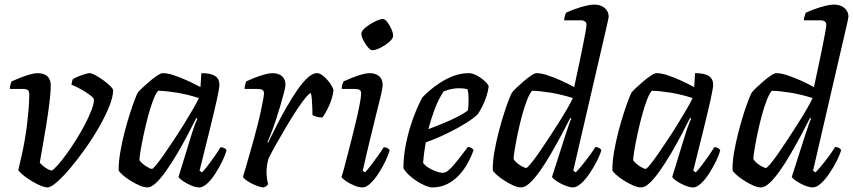

<svg xmlns="http://www.w3.org/2000/svg" viewBox="-20 -820 3732 840"><path d="M188 0Q177 0 159.5 -7Q142 -14 122.5 -25.5Q103 -37 86 -50Q69 -63 60 -76Q68 -108 75.5 -142.5Q83 -177 89 -212Q95 -247 99 -281.5Q103 -316 105.5 -347.5Q108 -379 108 -406Q108 -423 100.5 -427Q93 -431 79 -431H23Q23 -439 25.5 -448.5Q28 -458 31 -464Q46 -471 67.5 -479.5Q89 -488 110 -494Q131 -500 144 -500Q172 -500 187 -486.5Q202 -473 202 -447Q202 -415 196 -368Q190 -321 182 -271Q174 -221 166 -177.5Q158 -134 154 -108Q161 -100 171 -92Q181 -84 191 -79Q201 -74 207 -74Q216 -79 233 -98Q250 -117 271 -146Q292 -175 313 -208.5Q334 -242 351.5 -275.5Q369 -309 380 -337.5Q391 -366 391 -384Q391 -390 379.5 -399.5Q368 -409 351 -419.5Q334 -430 318 -438Q302 -446 293 -449Q293 -454 295 -462.5Q297 -471 299 -474Q307 -479 321.5 -485Q336 -491 350.5 -495.5Q365 -500 372 -500Q381 -500 397.5 -491Q414 -482 432 -469Q450 -456 462.5 -443.5Q475 -431 475 -425Q475 -397 458 -354.5Q441 -312 413.5 -264Q386 -216 353 -169.5Q320 -123 287.5 -84.5Q255 -46 228.5 -23Q202 0 188 0Z M625 0Q610 0 589.5 -9Q569 -18 548.5 -31Q528 -44 514.5 -56.5Q501 -69 499 -75Q499 -112 506.5 -156Q514 -200 525.5 -244Q537 -288 549 -325Q561 -362 570.5 -386.5Q580 -411 583 -415Q588 -422 602.5 -435.5Q617 -449 634.5 -464Q652 -479 668 -489.5Q684 -500 693 -500Q712 -500 738.5 -491.5Q765 -483 796 -469Q827 -455 857 -439L861 -500Q902 -500 921 -487.5Q940 -475 940 -449Q940 -435 929 -385Q918 -335 898.5 -256Q879 -177 853 -73L864 -66Q875 -77 889.5 -96Q904 -115 919 -136.5Q934 -158 945 -176Q954 -176 961.5 -172Q969 -168 971 -163Q966 -142 952.5 -114.5Q939 -87 922 -60.5Q905 -34 886.5 -17Q868 0 852 0Q837 0 816.5 -8.5Q796 -17 780 -28Q764 -39 761 -46L816 -225Q822 -244 827 -259Q832 -274 836.5 -284.5Q841 -295 844 -301L839 -304Q822 -270 800.5 -229Q779 -188 755 -147.5Q731 -107 707.5 -73.5Q684 -40 663 -20Q642 0 625 0ZM645 -81Q649 -81 663.5 -98.5Q678 -116 698 -145Q718 -174 741 -208.5Q764 -243 785.5 -278Q807 -313 824.5 -343Q842 -373 850 -391Q801 -407 754.5 -414.5Q708 -422 672 -423Q661 -411 649.5 -380.5Q638 -350 627.5 -310.5Q617 -271 608.5 -231Q600 -191 595 -160.5Q590 -130 590 -119Q600 -105 618.5 -93Q637 -81 645 -81Z M1134 0Q1124 0 1109.5 -5Q1095 -10 1080.5 -17.5Q1066 -25 1055.5 -33Q1045 -41 1043 -46Q1048 -62 1057.5 -95Q1067 -128 1080 -173.5Q1093 -219 1106 -270Q1114 -300 1120.5 -330.5Q1127 -361 1131 -383Q1135 -405 1135 -411Q1135 -423 1127 -427Q1119 -431 1105 -431H1050Q1050 -439 1052.5 -448.5Q1055 -458 1057 -464Q1072 -471 1093.5 -479.5Q1115 -488 1136.5 -494Q1158 -500 1171 -500Q1199 -500 1214 -486.5Q1229 -473 1229 -449Q1229 -440 1222.5 -415Q1216 -390 1206.5 -357.5Q1197 -325 1186 -292Q1175 -259 1165 -233.5Q1155 -208 1150 -199L1153 -196Q1170 -230 1190.5 -271Q1211 -312 1234.5 -352.5Q1258 -393 1281 -426.5Q1304 -460 1326 -480Q1348 -500 1366 -500Q1378 -500 1390 -491Q1402 -482 1413 -469.5Q1424 -457 1431 -444.5Q1438 -432 1439 -426Q1435 -392 1421 -360.5Q1407 -329 1391 -306Q1376 -306 1364 -309.5Q1352 -313 1347 -317Q1347 -327 1346.5 -345.5Q1346 -364 1344.5 -383.5Q1343 -403 1340 -413Q1333 -412 1316 -391.5Q1299 -371 1277.5 -338Q1256 -305 1233 -266.5Q1210 -228 1189.5 -191.5Q1169 -155 1155 -127Q1151 -113 1148.5 -98Q1146 -83 1146 -68Q1146 -53 1148 -39.5Q1150 -26 1153 -15Q1152 -12 1147 -7.5Q1142 -3 1134 0Z M1566 0Q1550 0 1529.5 -8.5Q1509 -17 1493 -28Q1477 -39 1474 -46Q1477 -53 1484 -79Q1491 -105 1500.5 -142Q1510 -179 1520.5 -220Q1531 -261 1540 -300Q1549 -339 1554.5 -368.5Q1560 -398 1560 -411Q1560 -423 1552.5 -427Q1545 -431 1531 -431H1475Q1475 -441 1478 -450.5Q1481 -460 1483 -464Q1498 -471 1519.5 -479.5Q1541 -488 1562 -494Q1583 -500 1596 -500Q1624 -500 1639 -486.5Q1654 -473 1654 -449Q1654 -441 1651 -424.5Q1648 -408 1641 -381Q1634 -354 1624 -312.5Q1614 -271 1599.5 -212Q1585 -153 1567 -73L1577 -66Q1587 -76 1602 -95.5Q1617 -115 1633 -137.5Q1649 -160 1659 -176Q1668 -176 1675 -172Q1682 -168 1685 -163Q1679 -142 1666 -114.5Q1653 -87 1635.5 -60.5Q1618 -34 1600 -17Q1582 0 1566 0ZM1610 -600Q1601 -600 1589.5 -613.5Q1578 -627 1569.5 -644Q1561 -661 1561 -673Q1561 -682 1572 -693Q1583 -704 1599 -714Q1615 -724 1630.5 -730.5Q1646 -737 1654 -737Q1664 -737 1674.5 -723.5Q1685 -710 1692.5 -692.5Q1700 -675 1700 -663Q1700 -654 1689.5 -643Q1679 -632 1663.5 -622Q1648 -612 1633.5 -606Q1619 -600 1610 -600Z M1870 0Q1860 0 1842.5 -7Q1825 -14 1806 -26Q1787 -38 1770.5 -53Q1754 -68 1745 -84Q1745 -129 1753.5 -176.5Q1762 -224 1775.5 -267Q1789 -310 1803.5 -343.5Q1818 -377 1828 -394Q1838 -405 1858 -422.5Q1878 -440 1905.5 -458Q1933 -476 1965 -488Q1997 -500 2031 -500Q2047 -500 2067 -489Q2087 -478 2102 -464Q2117 -450 2118 -441Q2115 -419 2107.5 -396.5Q2100 -374 2090 -354.5Q2080 -335 2071 -321Q2053 -303 2016 -280Q1979 -257 1933.5 -235Q1888 -213 1843 -197Q1837 -164 1834.5 -143Q1832 -122 1831 -108Q1838 -97 1853.5 -87Q1869 -77 1887 -70.5Q1905 -64 1917 -64Q1926 -64 1935.5 -70Q1945 -76 1957.5 -89.5Q1970 -103 1986.5 -124.5Q2003 -146 2027 -177Q2036 -177 2043 -172.5Q2050 -168 2052 -163Q2043 -138 2028 -109.5Q2013 -81 1990.5 -56Q1968 -31 1938 -15.5Q1908 0 1870 0ZM1854 -255Q1889 -268 1921.5 -281.5Q1954 -295 1981.5 -309Q2009 -323 2027 -337Q2029 -350 2029.5 -362Q2030 -374 2030 -385Q2030 -398 2029 -409Q2028 -420 2025 -430Q2016 -432 2007 -433Q1998 -434 1988 -434Q1972 -434 1955 -430.5Q1938 -427 1921 -420Q1898 -386 1881.5 -341.5Q1865 -297 1854 -255Z M2260 0Q2245 0 2225 -9Q2205 -18 2185 -31Q2165 -44 2151.5 -56.5Q2138 -69 2136 -75Q2135 -110 2142.5 -153.5Q2150 -197 2161.5 -241.5Q2173 -286 2185 -323.5Q2197 -361 2207 -386Q2217 -411 2220 -415Q2225 -422 2239 -435.5Q2253 -449 2270.5 -464Q2288 -479 2303.5 -489.5Q2319 -500 2328 -500Q2347 -500 2374.5 -491Q2402 -482 2432.5 -468.5Q2463 -455 2492 -439Q2494 -450 2500.5 -478.5Q2507 -507 2514.5 -544Q2522 -581 2529.5 -617Q2537 -653 2541.5 -679Q2546 -705 2546 -711Q2546 -721 2539.5 -726Q2533 -731 2522 -731H2448Q2448 -739 2451 -749Q2454 -759 2456 -764Q2470 -771 2493 -779.5Q2516 -788 2540 -794Q2564 -800 2579 -800Q2608 -800 2625.5 -785Q2643 -770 2643 -747Q2643 -744 2639.5 -728Q2636 -712 2630 -686L2488 -73L2499 -66Q2508 -75 2523.5 -93.5Q2539 -112 2556 -135Q2573 -158 2585 -177Q2594 -177 2601.5 -172.5Q2609 -168 2611 -163Q2605 -142 2591 -114.5Q2577 -87 2559 -60.5Q2541 -34 2522 -17Q2503 0 2486 0Q2476 0 2461 -5Q2446 -10 2431.5 -18Q2417 -26 2407 -33.5Q2397 -41 2395 -46L2455 -233Q2463 -256 2469.5 -276Q2476 -296 2480 -301L2475 -304Q2458 -270 2436 -229Q2414 -188 2390.5 -147.5Q2367 -107 2343.5 -73.5Q2320 -40 2298.5 -20Q2277 0 2260 0ZM2282 -85Q2286 -85 2300.5 -102Q2315 -119 2335 -147.5Q2355 -176 2377.5 -210.5Q2400 -245 2422 -279.5Q2444 -314 2461 -343.5Q2478 -373 2486 -391Q2436 -407 2389.5 -414.5Q2343 -422 2308 -423Q2297 -411 2285.5 -381.5Q2274 -352 2263.5 -313Q2253 -274 2245 -235.5Q2237 -197 2232 -166.5Q2227 -136 2227 -124Q2232 -115 2243 -106Q2254 -97 2265.5 -91Q2277 -85 2282 -85Z M2785 0Q2770 0 2749.5 -9Q2729 -18 2708.5 -31Q2688 -44 2674.5 -56.5Q2661 -69 2659 -75Q2659 -112 2666.5 -156Q2674 -200 2685.5 -244Q2697 -288 2709 -325Q2721 -362 2730.5 -386.5Q2740 -411 2743 -415Q2748 -422 2762.5 -435.5Q2777 -449 2794.5 -464Q2812 -479 2828 -489.5Q2844 -500 2853 -500Q2872 -500 2898.5 -491.5Q2925 -483 2956 -469Q2987 -455 3017 -439L3021 -500Q3062 -500 3081 -487.5Q3100 -475 3100 -449Q3100 -435 3089 -385Q3078 -335 3058.5 -256Q3039 -177 3013 -73L3024 -66Q3035 -77 3049.5 -96Q3064 -115 3079 -136.5Q3094 -158 3105 -176Q3114 -176 3121.5 -172Q3129 -168 3131 -163Q3126 -142 3112.5 -114.5Q3099 -87 3082 -60.5Q3065 -34 3046.5 -17Q3028 0 3012 0Q2997 0 2976.5 -8.5Q2956 -17 2940 -28Q2924 -39 2921 -46L2976 -225Q2982 -244 2987 -259Q2992 -274 2996.5 -284.5Q3001 -295 3004 -301L2999 -304Q2982 -270 2960.5 -229Q2939 -188 2915 -147.5Q2891 -107 2867.5 -73.5Q2844 -40 2823 -20Q2802 0 2785 0ZM2805 -81Q2809 -81 2823.5 -98.5Q2838 -116 2858 -145Q2878 -174 2901 -208.5Q2924 -243 2945.5 -278Q2967 -313 2984.5 -343Q3002 -373 3010 -391Q2961 -407 2914.5 -414.5Q2868 -422 2832 -423Q2821 -411 2809.5 -380.5Q2798 -350 2787.5 -310.5Q2777 -271 2768.5 -231Q2760 -191 2755 -160.5Q2750 -130 2750 -119Q2760 -105 2778.5 -93Q2797 -81 2805 -81Z M3309 0Q3294 0 3274 -9Q3254 -18 3234 -31Q3214 -44 3200.5 -56.5Q3187 -69 3185 -75Q3184 -110 3191.5 -153.5Q3199 -197 3210.5 -241.5Q3222 -286 3234 -323.5Q3246 -361 3256 -386Q3266 -411 3269 -415Q3274 -422 3288 -435.5Q3302 -449 3319.5 -464Q3337 -479 3352.5 -489.5Q3368 -500 3377 -500Q3396 -500 3423.5 -491Q3451 -482 3481.5 -468.5Q3512 -455 3541 -439Q3543 -450 3549.5 -478.5Q3556 -507 3563.5 -544Q3571 -581 3578.5 -617Q3586 -653 3590.5 -679Q3595 -705 3595 -711Q3595 -721 3588.5 -726Q3582 -731 3571 -731H3497Q3497 -739 3500 -749Q3503 -759 3505 -764Q3519 -771 3542 -779.5Q3565 -788 3589 -794Q3613 -800 3628 -800Q3657 -800 3674.5 -785Q3692 -770 3692 -747Q3692 -744 3688.5 -728Q3685 -712 3679 -686L3537 -73L3548 -66Q3557 -75 3572.5 -93.5Q3588 -112 3605 -135Q3622 -158 3634 -177Q3643 -177 3650.5 -172.5Q3658 -168 3660 -163Q3654 -142 3640 -114.5Q3626 -87 3608 -60.5Q3590 -34 3571 -17Q3552 0 3535 0Q3525 0 3510 -5Q3495 -10 3480.5 -18Q3466 -26 3456 -33.5Q3446 -41 3444 -46L3504 -233Q3512 -256 3518.5 -276Q3525 -296 3529 -301L3524 -304Q3507 -270 3485 -229Q3463 -188 3439.5 -147.5Q3416 -107 3392.5 -73.5Q3369 -40 3347.5 -20Q3326 0 3309 0ZM3331 -85Q3335 -85 3349.5 -102Q3364 -119 3384 -147.5Q3404 -176 3426.5 -210.5Q3449 -245 3471 -279.5Q3493 -314 3510 -343.5Q3527 -373 3535 -391Q3485 -407 3438.5 -414.5Q3392 -422 3357 -423Q3346 -411 3334.5 -381.5Q3323 -352 3312.5 -313Q3302 -274 3294 -235.5Q3286 -197 3281 -166.5Q3276 -136 3276 -124Q3281 -115 3292 -106Q3303 -97 3314.5 -91Q3326 -85 3331 -85Z"/></svg>

Font: Texturina Medium
Style: Italic
Weight: 500
Italic angle: -11°
Designer: Guillermo Torres Carreño
Foundry: Omnibus-Type
Version: Version 1.002